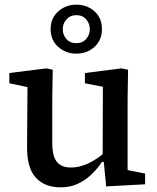

<svg xmlns="http://www.w3.org/2000/svg" viewBox="-20 -790 674 823"><path d="M240 13Q171 13 133 -29Q95 -71 96 -162L98 -447L130 -410L20 -433V-477L179 -497L206 -491L204 -367V-178Q204 -121 223.5 -96.5Q243 -72 284 -72Q310 -72 335.5 -80.5Q361 -89 386.5 -105Q412 -121 437 -143L445 -96H417Q395 -63 368 -38.5Q341 -14 309.5 -0.5Q278 13 240 13ZM435 9 424 -105 420 -106 421 -418 344 -433V-477L501 -497L529 -491L527 -367V-61L602 -46V0ZM307 -605Q334 -605 349.5 -623Q365 -641 365 -665Q365 -689 349.5 -707Q334 -725 307 -725Q281 -725 265 -707Q249 -689 249 -665Q249 -641 264.5 -623Q280 -605 307 -605ZM307 -560Q262 -560 229.5 -589Q197 -618 197 -665Q197 -712 229.5 -741Q262 -770 307 -770Q353 -770 385 -741.5Q417 -713 417 -665Q417 -618 385 -589Q353 -560 307 -560Z"/></svg>

Font: Source Serif 4 Medium
Style: Regular
Weight: 500
Designer: Frank Grießhammer
Foundry: Adobe Systems Incorporated
Version: Version 4.004;hotconv 1.0.116;makeotfexe 2.5.65601